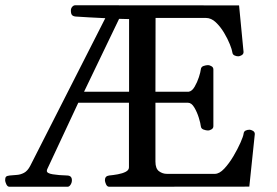

<svg xmlns="http://www.w3.org/2000/svg" viewBox="-67 -713 1058 733"><path d="M-30.8 0Q-38.6 0 -43 -9.8Q-47.4 -19.5 -47.4 -24.9Q-47.4 -34.7 -43.9 -38.3Q-40.5 -42 -29.8 -43Q-17.6 -44.4 -3.4 -45.2Q10.7 -45.9 24.7 -53.2Q38.6 -60.5 48.8 -80.6L335 -643.6Q304.7 -645 273.4 -646.7Q242.2 -648.4 221.2 -649.9Q212.4 -650.9 208 -655.5Q203.6 -660.2 203.6 -672.9Q203.6 -681.2 208.7 -687Q213.9 -692.9 220.2 -692.9L845.7 -692.4L862.8 -514.6Q862.8 -506.3 855.5 -502.2Q848.1 -498 842.8 -498Q835 -498 827.9 -501.5Q820.8 -504.9 819.8 -514.2Q818.8 -522.9 810.5 -543.9Q802.2 -564.9 788.3 -588.1Q774.4 -611.3 756.8 -627.9Q739.3 -644.5 719.2 -644.5H526.9L526.4 -362.8H653.3Q666 -364.7 676 -381.8Q686 -398.9 692.4 -418.7Q698.7 -438.5 699.7 -448.2Q700.7 -458 710.2 -461.2Q719.7 -464.4 727.5 -464.4Q732.9 -464.4 740.2 -460.2Q747.6 -456.1 747.6 -447.8V-231.4Q747.6 -223.1 740.2 -219Q732.9 -214.8 727.5 -214.8Q719.7 -214.8 710.2 -218.3Q700.7 -221.7 699.7 -231Q698.7 -241.7 692.1 -263.2Q685.5 -284.7 674.8 -302.7Q664.1 -320.8 650.4 -320.8H526.4V-96.2Q526.4 -69.3 540 -59.3Q553.7 -49.3 569.8 -49.3H753.4Q770.5 -49.3 789.1 -69.1Q807.6 -88.9 824 -116.5Q840.3 -144 851.1 -168.5Q861.8 -192.9 862.8 -201.7Q863.8 -211.4 870.8 -214.6Q877.9 -217.8 885.7 -217.8Q891.1 -217.8 898.4 -213.6Q905.8 -209.5 905.8 -201.2L884.8 -0.5L350.1 0Q341.8 0 337.6 -9.8Q333.5 -19.5 333.5 -24.9Q333.5 -41 349.6 -43Q365.2 -44.4 382.8 -47.6Q400.4 -50.8 412.8 -57.1Q425.3 -63.5 425.3 -74.2V-320.8H231.9L114.3 -69.3Q111.8 -64.5 111.8 -60.5Q111.8 -51.3 134.3 -47.6Q156.7 -43.9 189.5 -43Q207.5 -42.5 207.5 -24.9Q207.5 -15.6 202.4 -7.8Q197.3 0 190.9 0ZM253.9 -362.8H425.8V-640.1Q421.4 -640.6 406.7 -640.6Q392.1 -640.6 387.7 -641.1Z"/></svg>

Font: Gelasio
Style: Regular
Weight: 400
Designer: Eben Sorkin
Foundry: Eben Sorkin
Version: Version 1.008